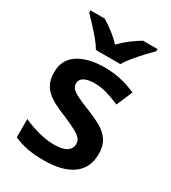

<svg xmlns="http://www.w3.org/2000/svg" viewBox="-188 -864 867 972"><g transform="rotate(30 245.0 -378.0)"><path d="M450 -157Q450 -75 391.5 -32.5Q333 10 224 10Q167 10 126.5 2Q86 -6 48 -23V-130Q88 -111 136.5 -98Q185 -85 228 -85Q280 -85 303 -101Q326 -117 326 -144Q326 -160 317 -172.5Q308 -185 281.5 -200Q255 -215 203 -237Q151 -257 116.5 -278.5Q82 -300 64.5 -329Q47 -358 47 -404Q47 -477 104.5 -514.5Q162 -552 258 -552Q308 -552 352.5 -542Q397 -532 442 -512L402 -419Q364 -435 328 -446Q292 -457 254 -457Q213 -457 192 -444.5Q171 -432 171 -410Q171 -393 181.5 -381Q192 -369 218.5 -355.5Q245 -342 294 -323Q342 -304 377 -283.5Q412 -263 431 -233Q450 -203 450 -157ZM174 -606Q161 -629 138.5 -656Q116 -683 92 -708.5Q68 -734 50 -753V-766H134Q161 -749 190 -727Q219 -705 244 -678Q270 -705 300 -727.5Q330 -750 357 -766H442V-753Q423 -735 399 -709Q375 -683 352.5 -656Q330 -629 317 -606Z"/></g></svg>

Font: Noto Sans Hanifi Rohingya SemiBold
Style: Regular
Weight: 600
Version: Version 2.101